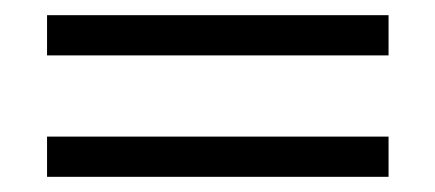

<svg xmlns="http://www.w3.org/2000/svg" viewBox="-20 -470 573 253"><path d="M42 -450H492V-397H42ZM42 -290H492V-237H42Z"/></svg>

Font: PTSerif
Style: Regular
Weight: 400
Designer: A.Korolkova, O.Umpeleva, V.Yefimov
Foundry: ParaType Ltd
Version: Version 1.000W OFL; ttfautohint (v1.2) -l 8 -r 50 -G 200 -x 